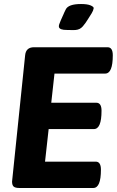

<svg xmlns="http://www.w3.org/2000/svg" viewBox="-20 -935 581 955"><path d="M311 -786Q295 -786 285 -789.5Q275 -793 273 -801Q272 -806 274.5 -814Q277 -822 282 -833Q287 -845 290 -851Q293 -857 295 -862Q297 -867 299.5 -872.5Q302 -878 307 -888Q320 -915 383 -915Q415 -915 431 -908Q447 -901 446 -894Q444 -882 436 -869Q428 -856 419 -842L406 -822L392 -804Q384 -795 375.5 -791Q367 -787 357 -786Q347 -785 335.5 -785.5Q324 -786 311 -786ZM515 -700Q541 -700 541 -660Q541 -569 503 -569H251L235 -424H459Q485 -424 485 -384Q485 -293 447 -293H222L204 -131H456Q482 -131 482 -91Q482 0 444 0H76Q56 0 48 -7Q40 -14 40 -32L105 -660Q109 -700 149 -700Z"/></svg>

Font: AsCom
Style: Bold Italic
Weight: 700
Italic angle: -48°
Designer: AsCom
Foundry: AsCom
Version: Version 1.001